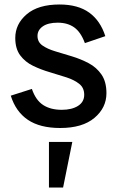

<svg xmlns="http://www.w3.org/2000/svg" viewBox="-20 -560 532 855"><path d="M248 10Q158 10 104 -26.5Q50 -63 28 -134L122 -164Q139 -114 172 -92.5Q205 -71 255 -71Q300 -71 327.5 -88.5Q355 -106 355 -138Q355 -169 333 -186.5Q311 -204 276 -215.5Q241 -227 201.5 -238.5Q162 -250 127 -267Q92 -284 70 -313.5Q48 -343 48 -391Q48 -453 99 -496.5Q150 -540 245 -540Q327 -540 377 -504Q427 -468 449 -399L358 -368Q340 -417 310.5 -438Q281 -459 237 -459Q194 -459 170.5 -442.5Q147 -426 147 -400Q147 -373 169 -357.5Q191 -342 226 -331.5Q261 -321 300.5 -309Q340 -297 375 -278.5Q410 -260 432 -228Q454 -196 454 -145Q454 -80 400.5 -35Q347 10 248 10ZM198 275V72H302L261 275Z"/></svg>

Font: Radio Canada Big
Style: Regular
Weight: 400
Designer: Étienne Aubert Bonn
Foundry: Coppers and Brasses
Version: Version 1.001